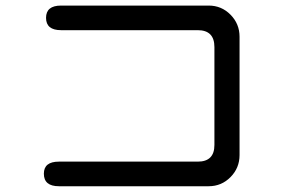

<svg xmlns="http://www.w3.org/2000/svg" viewBox="-20 -682 1040 686"><path d="M686.5 -574.2H198.2Q144.5 -574.2 144.5 -618.2Q144.5 -662.1 198.2 -662.1H725.6Q771.5 -662.1 803.7 -629.4Q835.9 -596.7 835.9 -550.8V-127.9Q835.9 -82 803.7 -49.3Q771.5 -16.6 725.6 -16.6H190.4Q136.7 -16.6 136.7 -61.5Q136.7 -104.5 190.4 -104.5H686.5Q746.1 -104.5 746.1 -164.1V-513.7Q746.1 -574.2 686.5 -574.2Z"/></svg>

Font: FakePearl
Style: Regular
Weight: 400
Version: Version 1.2